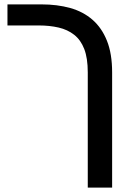

<svg xmlns="http://www.w3.org/2000/svg" viewBox="-20 -615 600 875"><path d="M380 240V-285Q380 -350 364 -391.5Q348 -433 318 -456.5Q288 -480 247 -489.5Q206 -499 157 -499H14V-595H169Q241 -595 300 -578.5Q359 -562 401.5 -525Q444 -488 467.5 -429Q491 -370 491 -285V240Z"/></svg>

Font: Noto Sans Hebrew Medium
Style: Regular
Weight: 500
Designer: Monotype Design Team
Foundry: Monotype Imaging Inc.
Version: Version 2.003